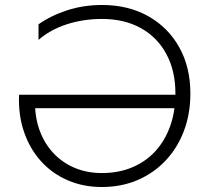

<svg xmlns="http://www.w3.org/2000/svg" viewBox="-20 -735 840 770"><path d="M388.5 15Q313 15 250.2 -12.5Q187.5 -40 143 -90Q98.5 -140 75.8 -207.5Q53 -275 56.5 -355H703.5V-301H96.5L120.5 -320Q121 -258 140.8 -207Q160.5 -156 196.2 -118.8Q232 -81.5 281 -61.2Q330 -41 388.5 -41Q456 -41 510.5 -64Q565 -87 603.5 -129.2Q642 -171.5 662.8 -230.2Q683.5 -289 683.5 -360Q683.5 -451 647.2 -518.2Q611 -585.5 545 -622.2Q479 -659 389.5 -659Q313 -659 246.8 -637.2Q180.5 -615.5 134.5 -575V-637.5Q185 -673 250.2 -694Q315.5 -715 389.5 -715Q494.5 -715 574.2 -670.2Q654 -625.5 698.8 -545.5Q743.5 -465.5 743.5 -360Q743.5 -279 717.8 -210.5Q692 -142 644.5 -91.5Q597 -41 532 -13Q467 15 388.5 15Z"/></svg>

Font: Geologica-Sharp
Style: Regular
Weight: 100
Designer: Sindre Bremnes, Frode Helland
Foundry: Monokrom Skriftforlag AS
Version: Version 1.010;gftools[0.9.28]